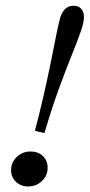

<svg xmlns="http://www.w3.org/2000/svg" viewBox="-20 -651 318 682"><path d="M137.9 -178.2 104 -186.3Q120.2 -247.6 133.9 -307.3Q147.6 -366.9 158.5 -420.2Q169.4 -473.4 177.4 -514.5Q185.5 -555.6 191.1 -577.4Q196.8 -604 209.7 -617.3Q222.6 -630.6 241.1 -630.6Q258.9 -630.6 268.5 -619.8Q278.2 -608.9 278.2 -590.3Q278.2 -571 266.5 -537.9Q254.8 -504.8 234.7 -454.8Q214.5 -404.8 189.5 -336.7Q164.5 -268.5 137.9 -178.2ZM79.8 11.3Q54 11.3 36.7 -5.2Q19.4 -21.8 19.4 -46Q19.4 -74.2 39.5 -93.5Q59.7 -112.9 88.7 -112.9Q115.3 -112.9 132.3 -96.8Q149.2 -80.6 149.2 -54.8Q149.2 -27.4 129 -8.1Q108.9 11.3 79.8 11.3Z"/></svg>

Font: Playfair 9pt
Style: Italic
Weight: 400
Italic angle: -15.6°
Designer: Claus Eggers Sørensen
Foundry: Claus Eggers Sørensen
Version: Version 2.001;gftools[0.9.30]